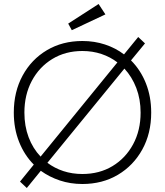

<svg xmlns="http://www.w3.org/2000/svg" viewBox="-20 -910 827 960"><path d="M114 30 80 -2 149 -87Q102 -134 75.5 -200.5Q49 -267 49 -347Q49 -451 93 -532Q137 -613 214.5 -659Q292 -705 392 -705Q452 -705 505 -687.5Q558 -670 600 -638L671 -725L705 -693L635 -608Q683 -560 709.5 -493.5Q736 -427 736 -347Q736 -243 691.5 -162.5Q647 -82 569.5 -36Q492 10 392 10Q332 10 279.5 -7.5Q227 -25 184 -56ZM102 -347Q102 -280 123 -224Q144 -168 183 -127L567 -598Q532 -625 487.5 -640Q443 -655 392 -655Q307 -655 241.5 -615Q176 -575 139 -505.5Q102 -436 102 -347ZM392 -40Q477 -40 542.5 -79.5Q608 -119 645.5 -188.5Q683 -258 683 -347Q683 -414 661.5 -470Q640 -526 602 -567L217 -96Q253 -69 297 -54.5Q341 -40 392 -40ZM339 -759 321 -792 473 -890 507 -838Z"/></svg>

Font: Lexend Deca ExtraLight
Style: Regular
Weight: 200
Designer: Bonnie Shaver-Troup, Thomas Jockin
Foundry: Lexend
Version: Version 1.008; ttfautohint (v1.8.4.7-5d5b)